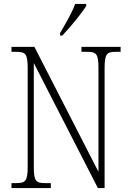

<svg xmlns="http://www.w3.org/2000/svg" viewBox="-20 -951 660 971"><path d="M284 -784V-771H295C336 -814 395 -886 416 -921V-931H360C344 -886 314 -836 284 -784ZM38 0H237V-25H209C161 -25 151 -35 151 -109V-632L475 0H509V-605C509 -679 520 -689 567 -689H590V-714H392V-689H420C467 -689 478 -679 478 -606V-82L154 -714H38V-689H61C109 -689 120 -679 120 -606V-109C120 -35 109 -25 61 -25H38Z"/></svg>

Font: Noto Serif Armenian Condensed ExtraLight
Style: Regular
Weight: 200
Width: 3
Designer: Monotype Design Team
Foundry: Monotype Imaging Inc.
Version: Version 2.008